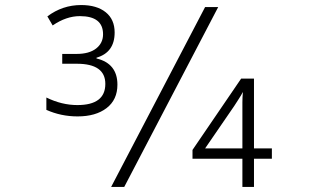

<svg xmlns="http://www.w3.org/2000/svg" viewBox="-20 -742 1240 762"><path d="M473 0 846 -714H794L421 0ZM988 0V-112H1059V-153H988V-430H937L744 -147V-112H942V0ZM910 -322Q920 -338 928 -350Q936 -362 944 -377Q942 -355 942 -335.5Q942 -316 942 -287V-153H794ZM446 -406Q446 -490 363 -510V-513Q435 -534 435 -613Q435 -665 399.5 -693.5Q364 -722 302 -722Q228 -722 168 -677L189 -641Q243 -678 297 -678Q389 -678 389 -606Q389 -571 361.5 -549.5Q334 -528 284 -528H227V-489H285Q398 -489 398 -409Q398 -325 287 -325Q225 -325 164 -355V-306Q222 -280 288 -280Q360 -280 403 -313Q446 -346 446 -406Z"/></svg>

Font: Noto Sans Mono UI Light
Style: Regular
Weight: 300
Designer: Monotype Design team
Foundry: Monotype Imaging Inc.
Version: 1.000